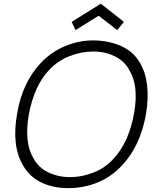

<svg xmlns="http://www.w3.org/2000/svg" viewBox="-20 -978 806 1014"><path d="M501 -895 379 -819 358.5 -862.5 512.5 -958.5 634.5 -862.5 599 -819ZM102 -104Q39.5 -208.5 71 -381Q98.5 -543.5 197 -647Q251 -704 323 -734Q394.5 -764.5 471 -764.5Q553 -764.5 619 -735Q685.5 -705.5 718.5 -647Q779 -546.5 751 -375Q721.5 -207.5 624 -104Q569.5 -45 496.5 -14.8Q423.5 15.5 340.5 15.5Q259 15.5 197.2 -14.8Q135.5 -45 102 -104ZM580 -140.5Q661 -226 688.5 -382.5Q713.5 -526.5 662.5 -608.5Q638 -655 586.5 -680.5Q535.5 -706 473 -706Q409 -706 346 -681Q284.5 -656.5 239.5 -608.5Q161.5 -527 132.5 -375Q106 -224 157.5 -140.5Q184 -92 235.5 -67.5Q288 -42.5 351 -42.5Q416 -43 477 -68Q537.5 -92.5 580 -140.5Z"/></svg>

Font: Russisch Sans Light
Style: Italic
Weight: 300
Italic angle: -10°
Designer: Michael Sharanda (font) & Cristiano Sobral (main changes)
Foundry: Michael Sharanda
Version: Version 2.00;September 8, 2020;FontCreator 13.0.0.2681 64-bi